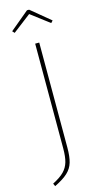

<svg xmlns="http://www.w3.org/2000/svg" viewBox="-146 -909 542 1050"><g transform="rotate(-15 125.5 -384.5)"><path d="M146 -87Q146 -35 136.5 -3Q127 29 101.5 52.5Q76 76 27 100L20 84Q63 62 84.5 40Q106 18 114.5 -11.5Q123 -41 123 -89V-681H146ZM30 -767 19 -779 127 -869H139L248 -779L237 -767L133 -846Z"/></g></svg>

Font: Fira Sans Condensed Thin
Style: Regular
Weight: 250
Width: 3
Designer: Carrois Corporate & Edenspiekermann AG
Foundry: Carrois Corporate GbR & Edenspiekermann AG
Version: Version 4.203